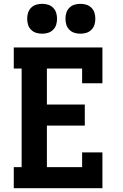

<svg xmlns="http://www.w3.org/2000/svg" viewBox="-20 -983 640 1003"><path d="M52 0V-110H93V-625H52V-735H515V-548H409V-625H225V-437H423V-327H225V-110H409V-187H515V0ZM400 -807Q384 -807 369 -811.5Q354 -816 342.5 -827.5Q331 -839 326.5 -854Q322 -869 322 -885Q322 -901 326.5 -916Q331 -931 342.5 -942.5Q354 -954 369 -958.5Q384 -963 400 -963Q416 -963 431 -958.5Q446 -954 457.5 -942.5Q469 -931 473.5 -916Q478 -901 478 -885Q478 -869 473.5 -854Q469 -839 457.5 -827.5Q446 -816 431 -811.5Q416 -807 400 -807ZM200 -807Q184 -807 169 -811.5Q154 -816 142.5 -827.5Q131 -839 126.5 -854Q122 -869 122 -885Q122 -901 126.5 -916Q131 -931 142.5 -942.5Q154 -954 169 -958.5Q184 -963 200 -963Q216 -963 231 -958.5Q246 -954 257.5 -942.5Q269 -931 273.5 -916Q278 -901 278 -885Q278 -869 273.5 -854Q269 -839 257.5 -827.5Q246 -816 231 -811.5Q216 -807 200 -807Z"/></svg>

Font: Iosevka Slab XBdEx
Style: Regular
Weight: 800
Width: 7
Monospace: yes
Designer: Belleve Invis
Foundry: Belleve Invis
Version: Version 11.1.0; ttfautohint (v1.8.3)